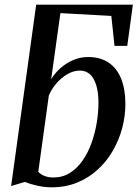

<svg xmlns="http://www.w3.org/2000/svg" viewBox="-20 -790 588 820"><path d="M200.5 10Q170 10 139 3Q108 -4 86 -13L27.5 4.5L134.5 -770H547.5L523.5 -594H469L455.5 -722L238 -734L198.5 -451.5Q214 -477.5 238.2 -499Q262.5 -520.5 292.8 -533.5Q323 -546.5 356 -546.5Q408.5 -546.5 444 -522.5Q479.5 -498.5 497.5 -453.5Q515.5 -408.5 515.5 -346Q515.5 -294.5 502 -243.5Q488.5 -192.5 462.2 -146.8Q436 -101 397.5 -65.8Q359 -30.5 309.5 -10.2Q260 10 200.5 10ZM208 -32Q247.5 -32 278.5 -51.5Q309.5 -71 332.5 -104Q355.5 -137 370.5 -178.5Q385.5 -220 393 -264.8Q400.5 -309.5 400.5 -351.5Q400.5 -414.5 380.5 -451.5Q360.5 -488.5 320.5 -488.5Q293.5 -488.5 267 -472.8Q240.5 -457 220 -432.8Q199.5 -408.5 188.5 -382L143.5 -56.5Q153.5 -45 170.2 -38.5Q187 -32 208 -32Z"/></svg>

Font: Merriweather 72pt Medium
Style: Italic
Weight: 500
Italic angle: -7.8°
Version: Version 2.101